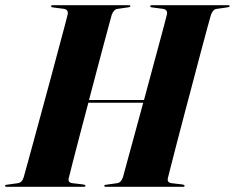

<svg xmlns="http://www.w3.org/2000/svg" viewBox="-36 -720 906 740"><path d="M229 -33.5Q224.5 -16.5 243 -14L285.5 -9Q293.5 -7.5 293.5 -4Q293.5 0 286.5 0H-10.5Q-16.5 0 -16.5 -3.5Q-16.5 -7.5 -10 -8L33 -14Q49 -16 55.5 -37.5Q59 -49.5 69.2 -86.8Q79.5 -124 94 -177.5Q108.5 -231 125.2 -292.2Q142 -353.5 158.5 -414.8Q175 -476 189 -528.8Q203 -581.5 212.8 -617.8Q222.5 -654 225 -665Q228 -683.5 209.5 -686L167.5 -691.5Q161 -692 161 -696Q161 -700 167 -700H461Q466.5 -700 466.5 -697Q466.5 -693 460 -692L415.5 -685.5Q402.5 -683.5 394.5 -662.5Q392 -653 383.5 -622Q375 -591 362.8 -545.2Q350.5 -499.5 336.2 -445Q322 -390.5 307 -334.5H519Q534 -390.5 548.8 -445.2Q563.5 -500 576 -546Q588.5 -592 596.8 -623.5Q605 -655 607.5 -665Q610.5 -683.5 591.5 -686L549.5 -691.5Q543 -692 543 -696Q543 -700 549.5 -700H843.5Q849 -700 849 -697Q849 -693 842.5 -692L797.5 -685.5Q784.5 -683.5 777 -662.5Q774 -652 764 -616Q754 -580 740 -527Q726 -474 709.8 -412.5Q693.5 -351 677.2 -289.5Q661 -228 647 -174.2Q633 -120.5 623.5 -83Q614 -45.5 611 -33.5Q607 -16.5 625.5 -14L667.5 -9Q675.5 -7.5 675.5 -4Q675.5 0 668.5 0H371.5Q366 0 366 -3.5Q366 -7.5 372.5 -8L415.5 -14Q431 -16 438 -37.5Q441.5 -50.5 453.2 -93.5Q465 -136.5 481.5 -197Q498 -257.5 516 -324H304.5Q286.5 -257 270.5 -195.2Q254.5 -133.5 243.2 -90Q232 -46.5 229 -33.5Z"/></svg>

Font: Fraunces 144pt S000
Style: Bold Italic
Weight: 700
Italic angle: -16°
Version: Version 1.000; ttfautohint (v1.8.3)